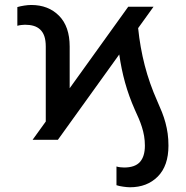

<svg xmlns="http://www.w3.org/2000/svg" viewBox="-20 -573 762 787"><path d="M108 -552.6Q178.3 -552.6 221.9 -508.5Q265.6 -464.5 265.6 -382.1V-211.3L505.7 -545.5H609.4L546.2 -457.7Q554.3 -378.6 573.3 -304.9Q592.3 -231.2 624.6 -158.7Q635.3 -134.9 643.8 -113.5Q652.3 -92 658.2 -70.1Q664.1 -48.3 667.3 -25.4Q670.5 -2.5 670.5 24.1Q670.5 106.5 626.8 150.6Q583.1 194.6 512.8 194.6Q507.1 194.6 499.6 193.9Q492.2 193.2 484.6 192.1Q476.9 191.1 469.8 189.5Q462.7 187.9 457.4 186.1V109.4Q463.8 111.5 473 112.6Q482.2 113.6 488.6 113.6Q533.4 113.6 553.6 90.9Q573.9 68.2 573.9 24.1Q573.9 3.6 570.7 -15.3Q567.5 -34.1 561.8 -52Q556.1 -70 548.7 -87.4Q541.2 -104.8 532.7 -123.2Q508.2 -178.6 492.7 -234.2Q477.3 -289.8 468.8 -349.8L217.3 0H113.6L167.6 -74.9V-382.1Q167.6 -407.3 161.8 -424.4Q155.9 -441.4 144.7 -451.9Q133.5 -462.4 117.9 -467Q102.3 -471.6 82.4 -471.6Q76 -471.6 67.3 -470.5Q58.6 -469.5 51.1 -467.3V-544Q63.2 -547.6 79.2 -550.1Q95.2 -552.6 108 -552.6Z"/></svg>

Font: Inter P
Style: Regular
Weight: 400
Designer: Rasmus Andersson
Foundry: rsms
Version: Version 3.018;git-588b23468